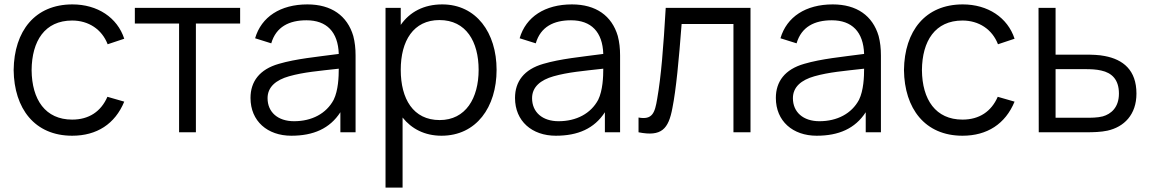

<svg xmlns="http://www.w3.org/2000/svg" viewBox="-20 -598 5199 868"><path d="M541.7 -422.9C510.4 -518.8 420.8 -578.1 307.3 -578.1C138.5 -578.1 43.8 -458.3 41.7 -281.2C43.8 -107.3 136.5 15.6 306.2 15.6C417.7 15.6 500 -37.5 541.7 -138.5L465.6 -160.4C436.5 -93.8 382.3 -57.3 306.2 -57.3C185.4 -57.3 124 -146.9 122.9 -281.2C124 -412.5 182.3 -505.2 306.2 -505.2C380.2 -505.2 440.6 -465.6 466.7 -397.9Z M1065.6 -562.5H589.6V-491.7H789.6V0H865.6V-491.7H1065.6Z M1587.5 0V-346.9C1587.5 -379.2 1584.4 -407.3 1577.1 -435.4C1550 -527.1 1478.1 -578.1 1369.8 -578.1C1247.9 -578.1 1161.5 -521.9 1133.3 -425L1206.3 -402.1C1228.1 -477.1 1287.5 -506.3 1365.6 -506.3C1456.3 -506.3 1508.3 -454.2 1511.5 -354.2C1409.4 -340.6 1318.8 -332.3 1240.6 -309.4C1153.1 -284.4 1112.5 -229.2 1112.5 -155.2C1112.5 -50 1189.6 15.6 1296.9 15.6C1396.9 15.6 1470.8 -16.7 1518.8 -90.6V0ZM1488.5 -146.9C1455.2 -84.4 1389.6 -50 1309.4 -50C1236.5 -50 1189.6 -90.6 1189.6 -154.2C1189.6 -205.2 1228.1 -236.5 1286.5 -253.1C1353.1 -271.9 1419.8 -277.1 1511.5 -287.5C1511.5 -251 1509.4 -189.6 1488.5 -146.9Z M1979.2 -578.1C1895.8 -578.1 1832.3 -543.8 1791.7 -485.4V-562.5H1722.9V250H1800V-66.7C1840.6 -15.6 1900 15.6 1976 15.6C2133.3 15.6 2225 -113.5 2225 -282.3C2225 -450 2133.3 -578.1 1979.2 -578.1ZM1967.7 -55.2C1847.9 -55.2 1791.7 -151 1791.7 -282.3C1791.7 -413.5 1849 -507.3 1966.7 -507.3C2087.5 -507.3 2143.8 -409.4 2143.8 -282.3C2143.8 -154.2 2085.4 -55.2 1967.7 -55.2Z M2783.3 0V-346.9C2783.3 -379.2 2780.2 -407.3 2772.9 -435.4C2745.8 -527.1 2674 -578.1 2565.6 -578.1C2443.8 -578.1 2357.3 -521.9 2329.2 -425L2402.1 -402.1C2424 -477.1 2483.3 -506.3 2561.5 -506.3C2652.1 -506.3 2704.2 -454.2 2707.3 -354.2C2605.2 -340.6 2514.6 -332.3 2436.5 -309.4C2349 -284.4 2308.3 -229.2 2308.3 -155.2C2308.3 -50 2385.4 15.6 2492.7 15.6C2592.7 15.6 2666.7 -16.7 2714.6 -90.6V0ZM2684.4 -146.9C2651 -84.4 2585.4 -50 2505.2 -50C2432.3 -50 2385.4 -90.6 2385.4 -154.2C2385.4 -205.2 2424 -236.5 2482.3 -253.1C2549 -271.9 2615.6 -277.1 2707.3 -287.5C2707.3 -251 2705.2 -189.6 2684.4 -146.9Z M2989.6 -562.5C2979.2 -383.3 2968.8 -252.1 2951 -151C2940.6 -87.5 2929.2 -55.2 2866.7 -66.7V0C2970.8 20.8 3002.1 -14.6 3019.8 -109.4C3036.5 -192.7 3049 -326 3061.5 -489.6H3295.8V0H3372.9V-562.5Z M3962.5 0V-346.9C3962.5 -379.2 3959.4 -407.3 3952.1 -435.4C3925 -527.1 3853.1 -578.1 3744.8 -578.1C3622.9 -578.1 3536.5 -521.9 3508.3 -425L3581.2 -402.1C3603.1 -477.1 3662.5 -506.3 3740.6 -506.3C3831.2 -506.3 3883.3 -454.2 3886.5 -354.2C3784.4 -340.6 3693.8 -332.3 3615.6 -309.4C3528.1 -284.4 3487.5 -229.2 3487.5 -155.2C3487.5 -50 3564.6 15.6 3671.9 15.6C3771.9 15.6 3845.8 -16.7 3893.8 -90.6V0ZM3863.5 -146.9C3830.2 -84.4 3764.6 -50 3684.4 -50C3611.5 -50 3564.6 -90.6 3564.6 -154.2C3564.6 -205.2 3603.1 -236.5 3661.5 -253.1C3728.1 -271.9 3794.8 -277.1 3886.5 -287.5C3886.5 -251 3884.4 -189.6 3863.5 -146.9Z M4566.7 -422.9C4535.4 -518.8 4445.8 -578.1 4332.3 -578.1C4163.5 -578.1 4068.8 -458.3 4066.7 -281.2C4068.8 -107.3 4161.5 15.6 4331.2 15.6C4442.7 15.6 4525 -37.5 4566.7 -138.5L4490.6 -160.4C4461.5 -93.8 4407.3 -57.3 4331.2 -57.3C4210.4 -57.3 4149 -146.9 4147.9 -281.2C4149 -412.5 4207.3 -505.2 4331.2 -505.2C4405.2 -505.2 4465.6 -465.6 4491.7 -397.9Z M4675 -562.5 4676 0H4890.6C4922.9 0 4957.3 -1 4986.5 -7.3C5061.5 -24 5117.7 -79.2 5117.7 -175C5117.7 -281.2 5057.3 -329.2 4974 -344.8C4949 -350 4916.7 -351 4883.3 -351H4752.1V-562.5ZM4752.1 -285.4H4887.5C4910.4 -285.4 4936.5 -284.4 4958.3 -279.2C5006.3 -268.8 5038.5 -238.5 5038.5 -175C5038.5 -111.5 5002.1 -82.3 4965.6 -71.9C4942.7 -65.6 4910.4 -65.6 4887.5 -65.6H4752.1Z"/></svg>

Font: Manrope3
Style: Regular
Weight: 400
Width: 4
Designer: Mikhail Sharanda
Foundry: Mikhail Sharanda
Version: Version 3.000;PS 003.000;hotconv 1.0.88;makeotf.lib2.5.64775